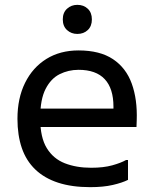

<svg xmlns="http://www.w3.org/2000/svg" viewBox="-20 -764 637 792"><path d="M352 8Q276 8 219.5 -10.5Q163 -29 125.5 -65Q88 -101 70 -153.5Q52 -206 52 -274Q52 -359 83.5 -422.5Q115 -486 171.5 -521Q228 -556 304 -556Q392 -556 446 -520Q500 -484 523.5 -419Q547 -354 544 -268L543 -240H116V-316H448V-324Q448 -399 412 -437.5Q376 -476 304 -476Q262 -476 226 -458Q190 -440 168 -397Q146 -354 146 -280V-274Q146 -197 173 -153Q200 -109 247.5 -90.5Q295 -72 356 -72Q407 -72 443 -82Q479 -92 500 -104H508V-22Q484 -10 445 -1Q406 8 352 8ZM299 -624Q274 -624 256.5 -640Q239 -656 239 -684Q239 -712 256.5 -728Q274 -744 299 -744Q325 -744 342 -728Q359 -712 359 -684Q359 -656 342 -640Q325 -624 299 -624Z"/></svg>

Font: Kufam
Style: Regular
Weight: 400
Designer: Wael Morcos, Artur Schmal
Foundry: Original Type
Version: Version 1.301; ttfautohint (v1.8.3)